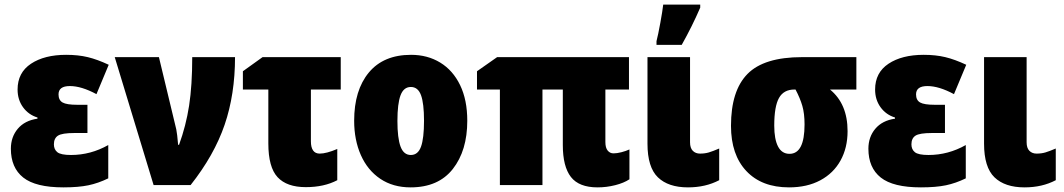

<svg xmlns="http://www.w3.org/2000/svg" viewBox="-20 -800 4601 830"><path d="M358 -225H302Q248 -225 230.5 -213.5Q213 -202 213 -176Q213 -154 228 -142Q243 -130 287 -130Q372 -130 448 -173V-29Q405 -8 362 1Q319 10 254 10Q134 10 80.5 -32.5Q27 -75 27 -157Q27 -208 57 -243.5Q87 -279 142 -287V-292Q103 -304 79.5 -336.5Q56 -369 56 -413Q56 -486 114 -524.5Q172 -563 266 -563Q318 -563 359.5 -553Q401 -543 450 -520L397 -393Q332 -428 282 -428Q233 -428 233 -392Q233 -367 250.5 -357Q268 -347 314 -347H358Z M667 -553 742 -241Q746 -222 750 -174H754Q784 -256 797.5 -343.5Q811 -431 811 -553H996Q996 -392 951 -260.5Q906 -129 804 0H644L476 -553Z M1453 -413H1324V-189Q1324 -163 1333.5 -149.5Q1343 -136 1362 -136Q1391 -136 1438 -156V-21Q1381 9 1302 9Q1220 9 1180 -34Q1140 -77 1140 -180V-413H1030V-492L1115 -553H1453Z M1755 10Q1679 10 1624 -27Q1569 -64 1540 -129.5Q1511 -195 1511 -278Q1511 -410 1574.5 -486.5Q1638 -563 1757 -563Q1828 -563 1883 -529.5Q1938 -496 1969 -432Q2000 -368 2000 -278Q2000 -149 1937.5 -69.5Q1875 10 1755 10ZM1756 -130Q1787 -130 1800 -166Q1813 -202 1813 -278Q1813 -353 1800 -388.5Q1787 -424 1756 -424Q1725 -424 1711.5 -388Q1698 -352 1698 -277Q1698 -203 1711.5 -166.5Q1725 -130 1756 -130Z M2701 -154V-25Q2677 -9 2639.5 0.5Q2602 10 2563 10Q2483 10 2448 -35Q2413 -80 2413 -173V-413H2325V0H2141V-413H2042V-492L2129 -553H2699V-413H2597V-186Q2597 -161 2607 -149Q2617 -137 2632 -137Q2647 -137 2666.5 -142Q2686 -147 2701 -154Z M2963 -185Q2963 -160 2975 -148Q2987 -136 3006 -136Q3027 -136 3044 -141Q3061 -146 3089 -158V-21Q3030 10 2954 10Q2869 10 2824 -33.5Q2779 -77 2779 -179V-553H2963ZM2818 -622Q2825 -649 2834.5 -701Q2844 -753 2847 -780H3007V-767Q2972 -686 2927 -606H2818Z M3391 10Q3273 10 3206.5 -60.5Q3140 -131 3140 -256Q3140 -408 3211.5 -480.5Q3283 -553 3447 -553H3682V-413H3568Q3644 -351 3644 -233Q3644 -161 3613.5 -106Q3583 -51 3526 -20.5Q3469 10 3391 10ZM3393 -135Q3458 -135 3458 -262Q3458 -309 3448.5 -342Q3439 -375 3419 -413H3414Q3368 -413 3347.5 -376.5Q3327 -340 3327 -257Q3327 -198 3343.5 -166.5Q3360 -135 3393 -135Z M4065 -225H4009Q3955 -225 3937.5 -213.5Q3920 -202 3920 -176Q3920 -154 3935 -142Q3950 -130 3994 -130Q4079 -130 4155 -173V-29Q4112 -8 4069 1Q4026 10 3961 10Q3841 10 3787.5 -32.5Q3734 -75 3734 -157Q3734 -208 3764 -243.5Q3794 -279 3849 -287V-292Q3810 -304 3786.5 -336.5Q3763 -369 3763 -413Q3763 -486 3821 -524.5Q3879 -563 3973 -563Q4025 -563 4066.5 -553Q4108 -543 4157 -520L4104 -393Q4039 -428 3989 -428Q3940 -428 3940 -392Q3940 -367 3957.5 -357Q3975 -347 4021 -347H4065Z M4418 -185Q4418 -160 4430 -148Q4442 -136 4461 -136Q4482 -136 4499 -141Q4516 -146 4544 -158V-21Q4485 10 4409 10Q4324 10 4279 -33.5Q4234 -77 4234 -179V-553H4418Z"/></svg>

Font: Noto Sans Display Black Narrow
Style: Regular
Weight: 900
Width: 4
Designer: Monotype Design team
Foundry: Monotype Imaging Inc.
Version: Version 1.000